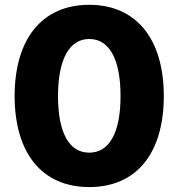

<svg xmlns="http://www.w3.org/2000/svg" viewBox="-20 -757 732 787"><path d="M345.7 9.8C539.1 9.8 651.4 -127.9 651.4 -363.3C651.4 -598.1 538.1 -737.3 345.7 -737.3C153.3 -737.3 40 -598.6 40 -363.3C40 -127.9 153.3 9.8 345.7 9.8ZM345.7 -131.3C262.7 -131.3 217.8 -213.9 217.8 -363.3C217.8 -512.7 263.7 -597.2 345.7 -597.2C428.7 -597.2 474.1 -513.2 474.1 -363.3C474.1 -213.9 428.7 -131.3 345.7 -131.3Z"/></svg>

Font: Inter ExtraBold
Style: Regular
Weight: 800
Designer: Rasmus Andersson
Foundry: rsms
Version: Version 4.001;git-9221beed3